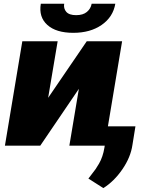

<svg xmlns="http://www.w3.org/2000/svg" viewBox="-20 -761 776 1003"><path d="M231.5 -250 433.2 -545.5H617.9L543.7 -100.9H687.5L671.9 -4.3Q662.6 60.4 619.3 123.4Q576 186.4 519.9 221.6L441.8 171.9Q446.7 164.8 459.2 149.1Q471.6 133.5 479.6 122.2Q487.6 110.8 497.5 93.4Q507.5 76 514.6 55Q521.7 34.1 525.6 9.9L528.4 -8.5L527 0H342.3L392 -296.9L190.3 0H5.7L96.6 -545.5H281.2ZM458.8 -741.5H582.4Q570.7 -672.2 511.2 -630.9Q451.7 -589.5 362.9 -589.5Q273.1 -589.5 227.3 -630.7Q181.5 -671.9 193.2 -741.5H315.3Q311.1 -716.6 326.2 -699.2Q341.3 -681.8 377.8 -681.8Q413.7 -681.8 433.9 -698.7Q454.2 -715.6 458.8 -741.5Z"/></svg>

Font: Karasuma Gothic
Style: Italic
Weight: 900
Italic angle: -9.39999°
Designer: Rasmus Andersson / Ryoko Nishizuka
Foundry: Genbu
Version: Version 1.00